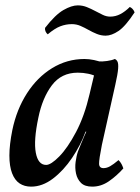

<svg xmlns="http://www.w3.org/2000/svg" viewBox="-20 -687 522 716"><path d="M408 -467Q414 -465 418 -457.5Q422 -450 420.5 -430.5Q419 -411 410 -371L360 -147Q349 -92 349.5 -76Q350 -60 366 -60Q378 -60 390.5 -67Q403 -74 422 -90Q429 -83 433 -75.5Q437 -68 440 -59Q415 -31 386 -11Q357 9 324 9Q296 9 282 -5Q268 -19 263.5 -40Q259 -61 262 -83.5Q265 -106 271 -123Q275 -133 281.5 -149Q288 -165 295 -181Q302 -197 306 -205L342 -346L345 -458Q361 -457 379 -459.5Q397 -462 408 -467ZM360 -454 343 -400Q328 -408 309 -412Q290 -416 270 -416Q209 -416 173.5 -369Q138 -322 123 -248Q105 -163 113.5 -117.5Q122 -72 152 -72Q170 -72 201 -103.5Q232 -135 263.5 -194.5Q295 -254 314 -336L333 -416L380 -409L325 -196H299Q281 -146 249 -98.5Q217 -51 177.5 -21Q138 9 96 9Q71 9 53 -3Q35 -15 25 -41Q15 -67 15 -107Q15 -147 26 -202Q42 -279 80.5 -339Q119 -399 174.5 -433Q230 -467 295 -467Q312 -467 331 -463Q350 -459 360 -454ZM374 -554Q357 -554 341 -560.5Q325 -567 310 -575.5Q295 -584 280 -590.5Q265 -597 248 -597Q226 -597 205 -589Q184 -581 158 -559Q153 -563 150 -569.5Q147 -576 148 -583Q186 -632 216.5 -649.5Q247 -667 270 -667Q288 -667 304 -660.5Q320 -654 335 -646Q350 -638 363.5 -631.5Q377 -625 391 -625Q411 -625 429 -634.5Q447 -644 464 -661Q469 -659 474 -654Q479 -649 482 -641Q448 -589 422 -571.5Q396 -554 374 -554Z"/></svg>

Font: Vollkorn
Style: Italic
Weight: 400
Italic angle: -11°
Designer: Friedrich Althausen
Foundry: Friedrich Althausen
Version: Version 5.001